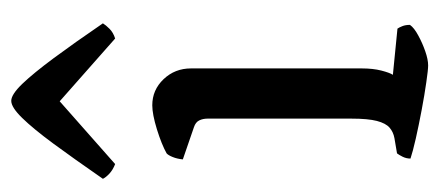

<svg xmlns="http://www.w3.org/2000/svg" viewBox="-244 -552 796 348"><g transform="rotate(-90 154.0 -378.0)"><path d="M209.4 0Q201.6 0 179 -3.3Q156.4 -6.5 128.8 -11.7Q101.2 -16.9 76.8 -22.4Q52.4 -28 40.6 -32Q40.6 -39.5 43.9 -46.2Q47.2 -52.8 50 -56.4L77.7 -61.1Q88.7 -63.1 96.6 -69.9Q104.5 -76.6 108.8 -92.9Q113 -109.1 113 -139.1V-399.9Q113 -408.1 109.8 -414.8Q106.6 -421.5 97.4 -424.5L39.1 -444.6Q40.1 -455 43.4 -463Q46.6 -471 50 -474Q66.3 -483.1 93.6 -491.6Q121 -500 137.2 -500Q165 -500 184.5 -479.5Q204 -459 204 -429.8V-120.5Q204 -100 200.1 -84.8Q196.2 -69.7 192.4 -63.9L276.1 -55.6Q278.4 -52.4 280.6 -46.7Q282.9 -41 282.9 -33Q277.7 -25.4 263.7 -17.9Q249.8 -10.3 235 -5.2Q220.2 0 209.4 0ZM30.6 -567.3Q19.9 -571.5 13.2 -577.8Q6.5 -584.1 3.9 -589.5Q40.3 -642 67.5 -679Q94.8 -716 114.2 -735.8Q133.5 -755.6 145.2 -755.6Q156.8 -755.6 176.2 -735.4Q195.5 -715.2 222.8 -678.4Q250.1 -641.5 285.7 -589.5Q282.4 -584.1 275.7 -577.4Q269 -570.7 258.2 -567.3L144.4 -667.8Z"/></g></svg>

Font: Texturina Medium
Style: Regular
Weight: 500
Designer: Guillermo Torres Carreño
Foundry: Omnibus-Type
Version: Version 1.003